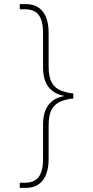

<svg xmlns="http://www.w3.org/2000/svg" viewBox="-20 -780 450 932"><path d="M76 132V107H101Q148 107 168.5 78Q189 49 189 -7V-175Q189 -238 216.5 -272Q244 -306 290 -313V-315Q244 -323 216.5 -356.5Q189 -390 189 -454V-620Q189 -678 168.5 -706.5Q148 -735 101 -735H76V-760H106Q159 -760 187.5 -724Q216 -688 216 -621V-458Q216 -406 231.5 -379Q247 -352 274.5 -341Q302 -330 336 -326V-302Q302 -299 274.5 -287.5Q247 -276 231.5 -249.5Q216 -223 216 -171V-8Q216 59 187.5 95.5Q159 132 106 132Z"/></svg>

Font: Noto Serif Ethiopic Thin
Style: Regular
Weight: 250
Version: Version 2.102